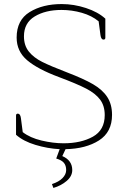

<svg xmlns="http://www.w3.org/2000/svg" viewBox="-20 -725 631 946"><path d="M236 182Q270 171 288 152.5Q306 134 306 113Q306 91 295 77.5Q284 64 257 56L274 10Q215 7 155 -11Q95 -29 59 -61V-156Q59 -165 68 -165Q80 -165 83 -143L92 -74Q128 -46 185 -32.5Q242 -19 293 -19Q379 -19 437.5 -51.5Q496 -84 496 -158Q496 -204 473 -234.5Q450 -265 404.5 -288.5Q359 -312 271 -345Q166 -384 114 -428Q62 -472 62 -540Q62 -626 126 -665.5Q190 -705 284 -705Q344 -705 403.5 -685.5Q463 -666 499 -633V-539Q499 -530 490 -530Q478 -530 475 -552L466 -620Q432 -648 383 -662Q334 -676 283 -676Q204 -676 151 -644Q98 -612 98 -546Q98 -501 122 -471Q146 -441 188 -420Q230 -399 311 -368Q392 -337 438.5 -310Q485 -283 508.5 -247Q532 -211 532 -159Q532 -74 467.5 -33Q403 8 303 10L287 44Q336 65 336 113Q336 143 308.5 166.5Q281 190 243 201Z"/></svg>

Font: Maitree ExtraLight
Style: Regular
Weight: 275
Designer: CadsonDemak Team
Foundry: CadsonDemak
Version: Version 1.003